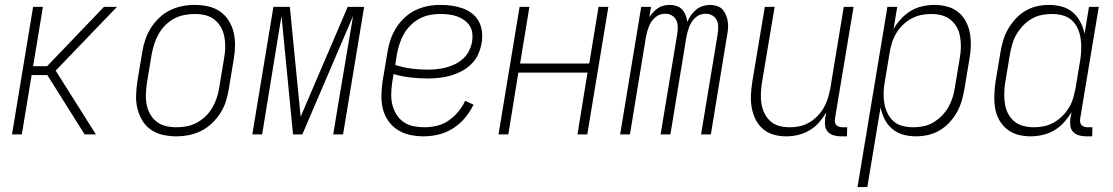

<svg xmlns="http://www.w3.org/2000/svg" viewBox="-20 -548 4540 783"><path d="M29 0 115 -520H155L115 -278H172L404 -520H457L207 -260L371 0H325L173 -242H109L69 0Z M699 8Q671 8 644 2Q617 -4 595.5 -19Q574 -34 560.5 -56.5Q547 -79 540.5 -105Q534 -131 535 -159Q536 -187 540 -215L560 -335Q564 -361 572.5 -386Q581 -411 595 -433.5Q609 -456 629 -475Q649 -494 673 -506Q697 -518 723 -523Q749 -528 774 -528Q802 -528 829 -522Q856 -516 877.5 -501Q899 -486 913 -463.5Q927 -441 933 -415Q939 -389 938.5 -361Q938 -333 933 -305L913 -185Q909 -159 901 -134Q893 -109 878.5 -86.5Q864 -64 844 -45Q824 -26 800 -14Q776 -2 750 3Q724 8 699 8ZM700 -29Q720 -29 741.5 -33Q763 -37 782.5 -47.5Q802 -58 818.5 -74Q835 -90 846 -109Q857 -128 864 -149Q871 -170 874 -191L894 -311Q898 -333 898.5 -355Q899 -377 895 -398Q891 -419 881 -437Q871 -455 854.5 -468Q838 -481 817.5 -486Q797 -491 774 -491Q754 -491 732.5 -487Q711 -483 691 -472.5Q671 -462 655 -446Q639 -430 628 -411Q617 -392 610 -371Q603 -350 599 -329L579 -209Q576 -187 575 -165Q574 -143 578 -122Q582 -101 592 -83Q602 -65 618.5 -52Q635 -39 656 -34Q677 -29 700 -29Z M1009 0 1095 -520H1162L1206 -72L1398 -520H1465L1379 0H1339L1356 -104Q1372 -199 1388 -294Q1404 -389 1420 -483L1213 0H1175L1128 -483Q1112 -389 1097 -294Q1082 -199 1066 -104L1049 0Z M1707 8Q1679 8 1651.5 2Q1624 -4 1601.5 -18.5Q1579 -33 1563.5 -55Q1548 -77 1541.5 -103.5Q1535 -130 1535.5 -158.5Q1536 -187 1540 -215L1560 -335Q1564 -361 1572.5 -386Q1581 -411 1595 -433.5Q1609 -456 1629 -475Q1649 -494 1673.5 -506Q1698 -518 1724 -523Q1750 -528 1775 -528Q1798 -528 1821 -525Q1844 -522 1865.5 -514.5Q1887 -507 1904.5 -493.5Q1922 -480 1932.5 -461Q1943 -442 1945.5 -418.5Q1948 -395 1944 -372Q1940 -349 1930 -326.5Q1920 -304 1902 -286.5Q1884 -269 1862 -257.5Q1840 -246 1817 -239.5Q1794 -233 1770.5 -230.5Q1747 -228 1725 -228Q1689 -228 1654 -232Q1619 -236 1585 -246L1579 -209Q1576 -187 1575.5 -164Q1575 -141 1580.5 -119.5Q1586 -98 1597.5 -80Q1609 -62 1626.5 -50Q1644 -38 1666 -33.5Q1688 -29 1711 -29Q1736 -29 1761.5 -35Q1787 -41 1809 -56Q1831 -71 1848.5 -92Q1866 -113 1877 -137L1911 -121Q1897 -92 1876 -67Q1855 -42 1827.5 -24.5Q1800 -7 1769 0.5Q1738 8 1707 8ZM1725 -264Q1743 -264 1762 -266Q1781 -268 1800 -273Q1819 -278 1837 -287Q1855 -296 1869.5 -309.5Q1884 -323 1893 -341Q1902 -359 1905 -377Q1908 -395 1906 -412.5Q1904 -430 1895 -443.5Q1886 -457 1872.5 -466.5Q1859 -476 1843 -481.5Q1827 -487 1810 -489Q1793 -491 1775 -491Q1754 -491 1733 -487Q1712 -483 1692 -472.5Q1672 -462 1655.5 -446Q1639 -430 1628 -411Q1617 -392 1610 -371Q1603 -350 1599 -329L1592 -283Q1623 -273 1656.5 -268.5Q1690 -264 1725 -264Z M2013 0 2099 -520H2139L2101 -289H2383L2421 -520H2461L2375 0H2335L2376 -252H2094L2053 0Z M2509 0 2595 -520H2635L2628 -478Q2635 -489 2644 -498.5Q2653 -508 2663.5 -515Q2674 -522 2686.5 -525Q2699 -528 2711 -528Q2726 -528 2739.5 -523.5Q2753 -519 2762 -509Q2771 -499 2776 -486Q2781 -473 2783 -459Q2789 -473 2798 -486Q2807 -499 2819.5 -509Q2832 -519 2846.5 -523.5Q2861 -528 2876 -528Q2890 -528 2904 -523.5Q2918 -519 2926.5 -509.5Q2935 -500 2940.5 -487Q2946 -474 2948 -460Q2950 -446 2949 -431.5Q2948 -417 2945 -403L2879 0H2839L2907 -410Q2909 -424 2909 -438.5Q2909 -453 2903 -465.5Q2897 -478 2885 -485Q2873 -492 2858 -492Q2847 -492 2836.5 -488.5Q2826 -485 2817 -477Q2808 -469 2801.5 -459.5Q2795 -450 2791 -439.5Q2787 -429 2784 -418Q2781 -407 2779 -396L2714 0H2674L2742 -410Q2744 -424 2744 -438.5Q2744 -453 2738 -465.5Q2732 -478 2720 -485Q2708 -492 2693 -492Q2682 -492 2671.5 -488.5Q2661 -485 2652 -477Q2643 -469 2636.5 -459.5Q2630 -450 2626 -439.5Q2622 -429 2619 -418Q2616 -407 2614 -396L2549 0Z M3186 8Q3159 8 3134.5 1Q3110 -6 3091 -22.5Q3072 -39 3061 -61.5Q3050 -84 3045.5 -109.5Q3041 -135 3042.5 -162Q3044 -189 3048 -215L3099 -520H3139L3087 -209Q3084 -188 3083 -166.5Q3082 -145 3085.5 -124Q3089 -103 3098 -85Q3107 -67 3122 -53.5Q3137 -40 3157.5 -34.5Q3178 -29 3200 -29Q3220 -29 3240 -33Q3260 -37 3278.5 -47.5Q3297 -58 3313 -74Q3329 -90 3339.5 -108.5Q3350 -127 3356 -147Q3362 -167 3366 -187L3421 -520H3461L3385 -64Q3384 -57 3385 -50Q3386 -43 3390.5 -38Q3395 -33 3402 -31Q3409 -29 3416 -29H3435L3434 8H3409Q3394 8 3380 4Q3366 0 3356.5 -10Q3347 -20 3345 -34.5Q3343 -49 3345 -64L3350 -90Q3337 -68 3320 -48.5Q3303 -29 3280.5 -16Q3258 -3 3234 2.5Q3210 8 3186 8Z M3477 215 3599 -520H3639L3624 -429Q3636 -451 3654.5 -471Q3673 -491 3695 -504Q3717 -517 3742 -522.5Q3767 -528 3791 -528Q3818 -528 3843.5 -521Q3869 -514 3888.5 -498Q3908 -482 3919.5 -459.5Q3931 -437 3935.5 -411.5Q3940 -386 3939 -359Q3938 -332 3933 -305L3913 -185Q3909 -161 3902 -137Q3895 -113 3882.5 -90.5Q3870 -68 3852 -48.5Q3834 -29 3811.5 -16Q3789 -3 3764.5 2.5Q3740 8 3716 8Q3688 8 3663 1Q3638 -6 3618.5 -22.5Q3599 -39 3587.5 -62Q3576 -85 3571 -110L3517 215ZM3704 -29Q3724 -29 3745 -33Q3766 -37 3785 -48Q3804 -59 3820 -75Q3836 -91 3847 -110Q3858 -129 3864.5 -149.5Q3871 -170 3874 -191L3894 -311Q3898 -332 3898.5 -354Q3899 -376 3895.5 -397Q3892 -418 3882.5 -436Q3873 -454 3857 -467Q3841 -480 3820.5 -485.5Q3800 -491 3778 -491Q3758 -491 3737.5 -487Q3717 -483 3697.5 -472.5Q3678 -462 3662 -446.5Q3646 -431 3635 -412.5Q3624 -394 3617.5 -373.5Q3611 -353 3608 -333L3588 -213Q3584 -191 3583.5 -169Q3583 -147 3586.5 -126Q3590 -105 3599.5 -86Q3609 -67 3624 -53.5Q3639 -40 3660.5 -34.5Q3682 -29 3704 -29Z M4182 8Q4155 8 4130 1Q4105 -6 4085.5 -22Q4066 -38 4054 -60.5Q4042 -83 4038 -108.5Q4034 -134 4035 -161Q4036 -188 4040 -215L4060 -335Q4064 -359 4071 -383Q4078 -407 4091 -429.5Q4104 -452 4122 -471.5Q4140 -491 4162 -504Q4184 -517 4208.5 -522.5Q4233 -528 4257 -528Q4285 -528 4310.5 -521Q4336 -514 4355 -497.5Q4374 -481 4386 -458Q4398 -435 4403 -410L4421 -520H4461L4385 -64Q4384 -57 4385 -50Q4386 -43 4390.5 -38Q4395 -33 4402 -31Q4409 -29 4416 -29H4435L4434 8H4409Q4394 8 4380 4Q4366 0 4356.5 -10Q4347 -20 4345 -34.5Q4343 -49 4345 -64L4350 -91Q4337 -69 4319 -49Q4301 -29 4278.5 -16Q4256 -3 4231 2.5Q4206 8 4182 8ZM4196 -29Q4216 -29 4236.5 -33Q4257 -37 4276 -47.5Q4295 -58 4311 -73.5Q4327 -89 4338.5 -107.5Q4350 -126 4356 -146.5Q4362 -167 4366 -187L4386 -307Q4389 -329 4389.5 -351Q4390 -373 4386.5 -394Q4383 -415 4374 -434Q4365 -453 4349.5 -466.5Q4334 -480 4313 -485.5Q4292 -491 4270 -491Q4250 -491 4229 -487Q4208 -483 4188.5 -472Q4169 -461 4153.5 -445Q4138 -429 4126.5 -410Q4115 -391 4109 -370.5Q4103 -350 4099 -329L4079 -209Q4076 -188 4075.5 -166Q4075 -144 4078.5 -123Q4082 -102 4091.5 -84Q4101 -66 4116.5 -53Q4132 -40 4153 -34.5Q4174 -29 4196 -29Z"/></svg>

Font: Iosevka Term Curly Extralight
Style: Italic
Weight: 200
Italic angle: -9°
Designer: Belleve Invis
Foundry: Belleve Invis
Version: Version 32.3.0